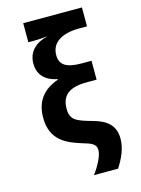

<svg xmlns="http://www.w3.org/2000/svg" viewBox="-138 -837 806 1099"><g transform="rotate(-15 265.0 -287.5)"><path d="M278 185H421C454 134 479 79 479 22C479 -62 424 -96 356 -115C261 -142 225 -153 225 -223C225 -302 273 -339 374 -339H434V-451H375C284 -451 247 -477 247 -534C247 -611 314 -648 414 -648H460V-760H112V-647H145C170 -647 199 -649 227 -652C153 -634 108 -590 108 -521C108 -461 142 -415 219 -400V-396C127 -364 82 -301 82 -207C82 -68 181 -34 263 -8C307 5 340 15 340 52C340 85 312 140 278 185Z"/></g></svg>

Font: Noto Sans Mono Condensed ExtraBold
Style: Regular
Weight: 800
Width: 3
Designer: Monotype Design Team
Foundry: Monotype Imaging Inc.
Version: Version 2.014